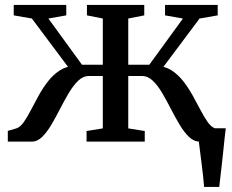

<svg xmlns="http://www.w3.org/2000/svg" viewBox="-20 -562 919 762"><path d="M790 180Q788.5 159.5 785.8 135.2Q783 111 780 86.2Q777 61.5 774 39Q771 16.5 769 -0.5L728 -53H876Q873.5 -33 871 -9.5Q868.5 14 866 39.2Q863.5 64.5 860.5 89.5Q857.5 114.5 855 137.5Q852.5 160.5 850 180ZM11 0V-42.5L45 -52.5Q60.5 -57.5 74.2 -77.2Q88 -97 102.5 -124.8Q117 -152.5 133.5 -182.8Q150 -213 170.8 -239.5Q191.5 -266 218 -283Q244.5 -300 279 -300.5L277 -260.5L106.5 -488.5L34.5 -501V-542.5H243V-501L172 -488.5L305.5 -305H388V-488.5L325 -501V-542.5H552.5V-501L489 -488.5V-305H572.5L706 -488.5L635 -501V-542.5H844V-501L772 -488.5L601.5 -260.5L599.5 -300.5Q634 -300 660.5 -283Q687 -266 707.5 -239.5Q728 -213 744.8 -182.8Q761.5 -152.5 776 -124.8Q790.5 -97 804.5 -77.2Q818.5 -57.5 834 -52.5L867.5 -42.5V0H772.5Q749.5 0 730 -18.8Q710.5 -37.5 692.8 -67.2Q675 -97 658 -130.2Q641 -163.5 623.5 -193.2Q606 -223 586.2 -241.8Q566.5 -260.5 543.5 -260.5H489V-52.5L554.5 -42V0H323.5V-42L388 -52.5V-260.5H333.5Q310 -260.5 290.5 -241.8Q271 -223 253.2 -193.2Q235.5 -163.5 218.5 -130.2Q201.5 -97 184 -67.2Q166.5 -37.5 147.5 -18.8Q128.5 0 106 0Z"/></svg>

Font: Merriweather 48pt
Style: Regular
Weight: 400
Version: Version 2.100